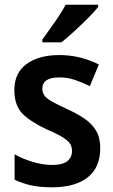

<svg xmlns="http://www.w3.org/2000/svg" viewBox="-20 -786 482 816"><path d="M406 -156Q406 -74 352.5 -32Q299 10 201 10Q151 10 113.5 2Q76 -6 42 -22V-130Q76 -111 119 -98Q162 -85 202 -85Q246 -85 266 -101Q286 -117 286 -145Q286 -160 279 -173Q272 -186 249 -201Q226 -216 179 -236Q110 -268 75.5 -303Q41 -338 41 -404Q41 -476 93 -514Q145 -552 233 -552Q320 -552 400 -512L362 -420Q329 -436 298 -446.5Q267 -457 232 -457Q160 -457 160 -409Q160 -393 168.5 -380.5Q177 -368 200 -355Q223 -342 266 -322Q308 -303 339.5 -281.5Q371 -260 388.5 -230.5Q406 -201 406 -156ZM397 -756Q382 -737 354 -709Q326 -681 295.5 -653Q265 -625 241 -606H160V-618Q184 -651 212.5 -691.5Q241 -732 259 -766H397Z"/></svg>

Font: Noto Sans Malayalam SemiCondensed SemiBold
Style: Regular
Weight: 600
Width: 4
Designer: Jelle Bosma - Monotype Design Team
Foundry: Monotype Imaging Inc.
Version: Version 2.104; ttfautohint (v1.8.4.7-5d5b)